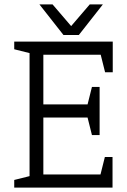

<svg xmlns="http://www.w3.org/2000/svg" viewBox="-20 -857 580 877"><path d="M115 -667H495V-607H178V-380H435V-320H178V-60H494V0H115ZM45 -667H125V-612L45 -632ZM45 0V-35L125 -55V0ZM494 -140V0H424L459 -140ZM495 -527H460L425 -667H495ZM435 -460V-320H365L400 -460ZM435 -240H400L365 -380H435ZM270 -697 390 -837H450L340 -697ZM340 -697H270L160 -837H220Z"/></svg>

Font: Epunda Slab Light
Style: Regular
Weight: 300
Designer: Simon Atzbach
Foundry: typofactur
Version: Version 1.102